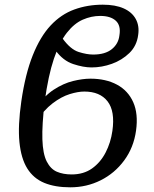

<svg xmlns="http://www.w3.org/2000/svg" viewBox="-20 -790 659 820"><path d="M280 10Q215 10 169 -9Q123 -28 96.5 -70.5Q70 -113 63 -183Q56 -253 71 -357Q88 -474 120 -554Q152 -634 196.5 -681.5Q241 -729 297.5 -749.5Q354 -770 419 -770Q473 -770 508.5 -754Q544 -738 560 -708.5Q576 -679 570 -640Q564 -594 532.5 -563.5Q501 -533 458 -517.5Q415 -502 371 -502Q336 -502 292.5 -516.5Q249 -531 217 -575L247 -626Q281 -579 316 -568Q351 -557 378 -557Q429 -557 457.5 -580Q486 -603 490 -639Q497 -681 474.5 -701.5Q452 -722 408 -722Q370 -722 333.5 -706Q297 -690 265.5 -650Q234 -610 210 -538.5Q186 -467 171 -357Q159 -257 161 -195Q163 -133 179.5 -100.5Q196 -68 223 -56.5Q250 -45 286 -45Q337 -45 373 -70.5Q409 -96 431 -138.5Q453 -181 460 -231Q472 -315 439.5 -357Q407 -399 340 -399Q313 -399 277.5 -388Q242 -377 204.5 -348.5Q167 -320 134 -269L133 -328Q168 -380 209.5 -407Q251 -434 292 -444Q333 -454 366 -454Q432 -454 479.5 -428.5Q527 -403 549 -353.5Q571 -304 561 -232Q551 -160 510.5 -105Q470 -50 410 -20Q350 10 280 10Z"/></svg>

Font: ET Text
Style: Italic
Weight: 470
Italic angle: -12°
Designer: Monotype Design Team
Foundry: Monotype Imaging Inc.
Version: Version 2.009